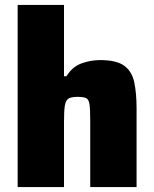

<svg xmlns="http://www.w3.org/2000/svg" viewBox="-20 -763 630 783"><path d="M52 0V-743H241V-452H251Q275 -491 312.5 -504.5Q350 -518 388 -518Q455 -518 486.5 -495Q518 -472 527.5 -427.5Q537 -383 537 -319V0H348V-269Q348 -317 345 -337.5Q342 -358 331 -363Q320 -368 297 -368Q271 -368 259.5 -361Q248 -354 244.5 -332.5Q241 -311 241 -267V0Z"/></svg>

Font: Saira ExtraBold
Style: Regular
Weight: 800
Designer: Hector Gatti with collaboration of the Omnibus-Type team
Foundry: Omnibus-Type
Version: Version 1.100; ttfautohint (v1.8.3)